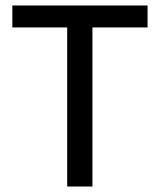

<svg xmlns="http://www.w3.org/2000/svg" viewBox="-20 -680 583 700"><path d="M225 0V-660H317V0ZM25 -580V-660H518V-580Z"/></svg>

Font: Bricolage Grotesque 16pt
Style: Regular
Weight: 400
Version: Version 1.001;gftools[0.9.33.dev8+g029e19f]